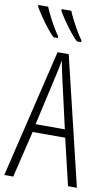

<svg xmlns="http://www.w3.org/2000/svg" viewBox="-103 -1002 609 1053"><g transform="rotate(10 202.0 -475.5)"><path d="M355 0 293.5 -259.3H112.3L49.8 0H0L170.9 -713.9H232.9L404.3 0ZM283.7 -304.2 220.2 -583Q214.4 -608.9 210 -630.1Q205.6 -651.4 201.7 -673.8Q198.2 -651.4 193.8 -630.4Q189.5 -609.4 183.6 -583.5L120.6 -304.2ZM205.6 -950.7Q213.9 -929.2 229.5 -899.2Q245.1 -869.1 261.5 -841.6Q277.8 -814 288.6 -800.8V-790.5H265.6Q249.5 -804.2 227.1 -832.3Q204.6 -860.4 183.6 -891.1Q162.6 -921.9 151.9 -942.4V-950.7ZM76.7 -950.7Q86.4 -926.3 101.6 -896.7Q116.7 -867.2 132.3 -841.1Q147.9 -814.9 158.7 -800.8V-790.5H135.3Q119.6 -804.2 97.4 -832.3Q75.2 -860.4 54.4 -890.9Q33.7 -921.4 22 -942.4V-950.7Z"/></g></svg>

Font: Open Sans Condensed Light
Style: Regular
Weight: 300
Width: 3
Designer: Monotype Design Team
Foundry: Monotype Imaging Inc.
Version: Version 3.003; ttfautohint (v1.8.4)